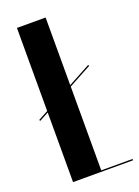

<svg xmlns="http://www.w3.org/2000/svg" viewBox="-135 -759 593 818"><g transform="rotate(-20 161.0 -349.5)"><path d="M50 -699V0H322V-6H180V-699ZM8 -293 284 -442 281 -447 5 -298Z"/></g></svg>

Font: Moniqa Black
Style: Regular
Weight: 900
Designer: Rajesh Rajput
Foundry: Rajesh Rajput
Version: Version 1.000